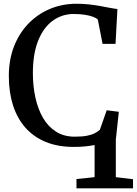

<svg xmlns="http://www.w3.org/2000/svg" viewBox="-20 -771 728 1022"><path d="M387 231.5V182L483.5 172V1Q463 5 436 8Q409 11 371.5 11Q288 11 223.5 -15.5Q159 -42 115.2 -91.5Q71.5 -141 49.2 -210.5Q27 -280 27 -366Q27 -452.5 54.2 -523Q81.5 -593.5 130.5 -644.5Q179.5 -695.5 245 -723.2Q310.5 -751 387.5 -751Q423 -751 454.2 -747.5Q485.5 -744 513 -739Q540.5 -734 563.5 -729.5Q586.5 -725 605 -723L595 -537.5H526L500.5 -667.5Q492.5 -675 475.5 -681.5Q458.5 -688 432.5 -692.2Q406.5 -696.5 372 -696.5Q310 -696.5 260.8 -660.8Q211.5 -625 183.2 -554.8Q155 -484.5 155 -382Q155 -312.5 168.5 -251.2Q182 -190 209.2 -143.2Q236.5 -96.5 278.5 -70Q320.5 -43.5 377.5 -43.5Q417.5 -43.5 443 -48.5Q468.5 -53.5 484.2 -61.8Q500 -70 511.5 -80L548 -184L612.5 -176L596.5 -27V172L688 183V231.5Z"/></svg>

Font: Merriweather 24pt Medium
Style: Regular
Weight: 500
Designer: Eben Sorkin
Foundry: Eben Sorkin
Version: Version 2.100